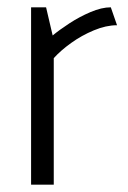

<svg xmlns="http://www.w3.org/2000/svg" viewBox="-20 -505 350 525"><path d="M127 0V-346Q146 -367 174.5 -387.5Q203 -408 236.5 -422Q270 -436 300 -436L283 -485Q258 -485 227.5 -472Q197 -459 169.5 -441Q142 -423 124 -408L106 -485H65V0Z"/></svg>

Font: Catamaran Light
Style: Regular
Weight: 300
Designer: Pria Ravichandran
Version: Version 2.000